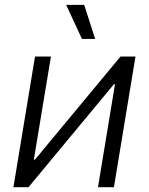

<svg xmlns="http://www.w3.org/2000/svg" viewBox="-20 -775 617 795"><path d="M451.7 0H385.7L456.1 -426.3H451.7L98.1 0H35.6L125 -541H190.9L120.1 -113.8H124.5L479 -541H541ZM319.3 -613.8 253.9 -754.9H328.6L374 -613.8Z"/></svg>

Font: Inter 17pt Light
Style: Italic
Weight: 300
Italic angle: -9.3988°
Version: Version 4.001;git-66647c0bb